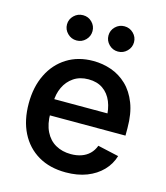

<svg xmlns="http://www.w3.org/2000/svg" viewBox="-114 -845 817 943"><g transform="rotate(15 294.5 -373.0)"><path d="M308.1 11.2Q226.6 11.2 167.7 -23.4Q108.9 -58.1 77.1 -121.1Q45.4 -184.1 45.4 -269.5Q45.4 -353.5 76.7 -417.2Q107.9 -481 165 -516.8Q222.2 -552.7 298.8 -552.7Q347.2 -552.7 391.4 -537.1Q435.5 -521.5 470.2 -488.3Q504.9 -455.1 525.1 -403.1Q545.4 -351.1 545.4 -277.8V-239.3H105.5V-321.8H486.8L433.1 -295.9Q433.1 -344.2 418 -381.1Q402.8 -418 373 -438.7Q343.3 -459.5 299.3 -459.5Q255.4 -459.5 224.4 -438.5Q193.4 -417.5 177 -382.6Q160.6 -347.7 160.6 -306.2V-249.5Q160.6 -195.3 179.2 -157.7Q197.8 -120.1 231.4 -101.1Q265.1 -82 309.1 -82Q338.4 -82 362.3 -90.3Q386.2 -98.6 403.3 -115.2Q420.4 -131.8 429.7 -156.7L536.6 -132.8Q523.9 -89.8 492.4 -57.4Q460.9 -24.9 414.3 -6.8Q367.7 11.2 308.1 11.2ZM402.3 -628.4Q375.5 -628.4 356.4 -647.5Q337.4 -666.5 337.4 -692.9Q337.4 -719.2 356.4 -738Q375.5 -756.8 402.3 -756.8Q429.2 -756.8 448.2 -738Q467.3 -719.2 467.3 -692.9Q467.3 -666.5 448.2 -647.5Q429.2 -628.4 402.3 -628.4ZM191.9 -628.4Q165 -628.4 145.8 -647.5Q126.5 -666.5 126.5 -692.9Q126.5 -719.2 145.8 -738Q165 -756.8 191.9 -756.8Q218.8 -756.8 237.5 -738Q256.3 -719.2 256.3 -692.9Q256.3 -666.5 237.5 -647.5Q218.8 -628.4 191.9 -628.4Z"/></g></svg>

Font: Inter
Style: 540
Weight: 540
Designer: Rasmus Andersson
Foundry: rsms
Version: Version 4.001;git-66647c0bb